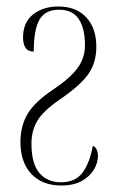

<svg xmlns="http://www.w3.org/2000/svg" viewBox="-20 -562 365 592"><path d="M169 10Q110 10 76.5 -26Q43 -62 43 -124Q43 -174 65.5 -211.5Q88 -249 147 -288Q196 -321 219 -352Q242 -383 242 -423Q242 -474 223 -503Q204 -532 162 -532Q119 -532 101.5 -501Q84 -470 84 -403Q66 -403 58.5 -415Q51 -427 51 -446Q51 -493 82 -517.5Q113 -542 160 -542Q215 -542 246 -508.5Q277 -475 277 -418Q277 -368 252 -333Q227 -298 164 -255Q112 -219 94.5 -188.5Q77 -158 77 -119Q77 -57 101.5 -28.5Q126 0 168 0Q213 0 235 -30.5Q257 -61 266 -112Q274 -110 278 -101Q282 -92 282 -81Q282 -60 269.5 -39Q257 -18 232 -4Q207 10 169 10Z"/></svg>

Font: Noto Serif Display ExtraCondensed ExtraLight
Style: Regular
Weight: 200
Width: 2
Designer: Monotype Design Team
Foundry: Monotype Imaging Inc.
Version: Version 2.009